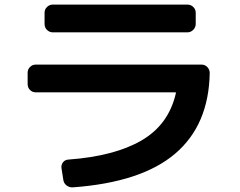

<svg xmlns="http://www.w3.org/2000/svg" viewBox="-20 -763 1040 831"><path d="M134.8 -363.3Q120.1 -363.3 109.9 -373.5Q99.6 -383.8 99.6 -399.4V-448.2Q99.6 -462.9 109.9 -473.1Q120.1 -483.4 134.8 -483.4H852.5Q867.2 -483.4 877.4 -472.7Q887.7 -461.9 887.7 -447.3Q883.8 -221.7 737.8 -97.7Q591.8 26.4 294.9 47.9Q280.3 48.8 268.1 39.6Q255.9 30.3 253.9 14.6L246.1 -35.2Q244.1 -48.8 252.4 -60.1Q260.7 -71.3 275.4 -72.3Q475.6 -86.9 592.8 -155.3Q710 -223.6 741.2 -359.4Q743.2 -363.3 737.3 -363.3ZM209 -743.2H791Q805.7 -743.2 816.4 -732.9Q827.1 -722.7 827.1 -708V-659.2Q827.1 -644.5 816.4 -633.8Q805.7 -623 791 -623H209Q194.3 -623 183.6 -633.3Q172.9 -643.6 172.9 -659.2V-708Q172.9 -722.7 183.6 -732.9Q194.3 -743.2 209 -743.2Z"/></svg>

Font: Rounded-L Mgen+ 1m bold
Style: Bold
Weight: 700
Designer: [Source Han Sans]
Ryoko NISHIZUKA  (kana & ideographs); Paul D. Hunt (Latin, Greek & Cyrillic); Wenlong ZHANG  (bopomofo
Version: Version 1.059.20150602